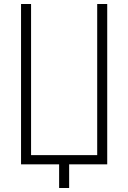

<svg xmlns="http://www.w3.org/2000/svg" viewBox="-20 -820 640 958"><path d="M85 0V-800H135V-46H465V-800H515V0ZM275 118V0H243V-46H325V118Z"/></svg>

Font: Victor Mono Thin
Style: Regular
Weight: 100
Monospace: yes
Designer: Rune Bjørnerås
Version: Version 1.561;gftools[0.9.30]